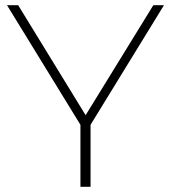

<svg xmlns="http://www.w3.org/2000/svg" viewBox="-20 -720 659 740"><path d="M329 -239 612 -700H571L310 -276L50 -700H7L290 -239V0H329Z"/></svg>

Font: Montserrat-Alt1 ExtLt
Style: Regular
Weight: 200
Designer: Differentunic
Foundry: Differentunic
Version: Version 7.222